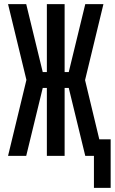

<svg xmlns="http://www.w3.org/2000/svg" viewBox="-20 -755 556 930"><path d="M435 155V0H393L313 -329H293V0H207V-329H187L107 0H19L108 -368L19 -735H107L187 -406H207V-735H293V-406H313L393 -735H481L392 -367L461 -80H516V155Z"/></svg>

Font: Iosevka Bendy Medium
Style: Regular
Weight: 500
Monospace: yes
Designer: Belleve Invis
Foundry: Belleve Invis
Version: Version 30.1.2